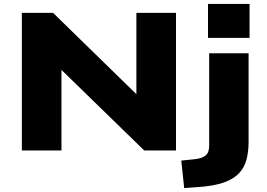

<svg xmlns="http://www.w3.org/2000/svg" viewBox="-20 -771 1366 984"><path d="M92 0V-705H252L704 -264H679V-705H882V0H719L270 -437H295V0ZM1046 -577V-751H1259V-577ZM924 193 909 52 977 45Q1015 41 1033.5 26Q1052 11 1052 -24V-498H1254V-45Q1254 7 1243 48Q1232 89 1203.5 118.5Q1175 148 1123.5 165.5Q1072 183 991 188Z"/></svg>

Font: Nunito Sans 10pt Expanded Black
Style: Regular
Weight: 900
Width: 7
Designer: Vernon Adams
Foundry: Vernon Adams
Version: Version 3.101;gftools[0.9.27]